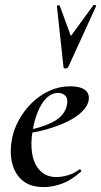

<svg xmlns="http://www.w3.org/2000/svg" viewBox="-20 -751 412 783"><path d="M158 12Q102 12 70 -16.5Q38 -45 28.5 -90Q19 -135 29 -185Q36 -223 57 -261.5Q78 -300 109.5 -331Q141 -362 181 -380.5Q221 -399 267 -399Q306 -399 325.5 -385Q345 -371 342 -345Q339 -320 315.5 -296.5Q292 -273 253.5 -254.5Q215 -236 168 -223Q121 -210 71 -204L73 -217Q146 -228 195.5 -253.5Q245 -279 253 -324Q258 -348 247 -360Q236 -372 217 -372Q191 -372 170 -351.5Q149 -331 134.5 -296Q120 -261 113 -218Q104 -165 111.5 -122.5Q119 -80 144 -54.5Q169 -29 210 -29Q231 -29 256 -36Q281 -43 304 -60Q306 -62 309.5 -58Q313 -54 311 -52Q273 -17 234 -2.5Q195 12 158 12ZM239 -477 212 -726Q212 -729 217.5 -729.5Q223 -730 224 -727L269 -604L361 -730Q363 -732 368 -730.5Q373 -729 372 -726L258 -477Q255 -472 247 -472Q239 -472 239 -477Z"/></svg>

Font: Cormorant Garamond Light SemiBold
Style: Italic
Weight: 600
Italic angle: -10°
Version: Version 4.001